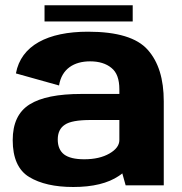

<svg xmlns="http://www.w3.org/2000/svg" viewBox="-20 -722 709 748"><path d="M469.5 0H618V-327.5C618 -414 597.5 -481 555.5 -528C514 -575 436.5 -598.5 323 -598.5C166 -598.5 62 -545 42 -436L210 -389C220.5 -454 268.5 -483 331 -483C365.5 -483 393.5 -474.5 414 -457.5C435 -441 445 -413 445 -374V-356H297.5C206 -356 138.5 -342.5 95 -315C51.5 -287.5 29.5 -241.5 29.5 -176C29.5 -106.5 51 -58.5 93.5 -32.5C136.5 -6.5 193.5 6.5 265.5 6.5C341.5 6.5 401 -8 443.5 -37C448 -40 452.5 -43 456.5 -46.5ZM445 -176.5C445 -156.5 432.5 -139 406.5 -124C380.5 -109 348 -101.5 308 -101.5C272 -101.5 246 -108 229.5 -120.5C213 -133.5 205 -153 205 -178.5C205 -204.5 214 -224 232.5 -236C250.5 -248.5 284 -254.5 333.5 -254.5H445ZM153.5 -638.5H497V-701.5H153.5Z"/></svg>

Font: Anybody
Style: Bold
Weight: 700
Designer: Tyler Finck
Foundry: Etcetera Type Company
Version: Version 1.110